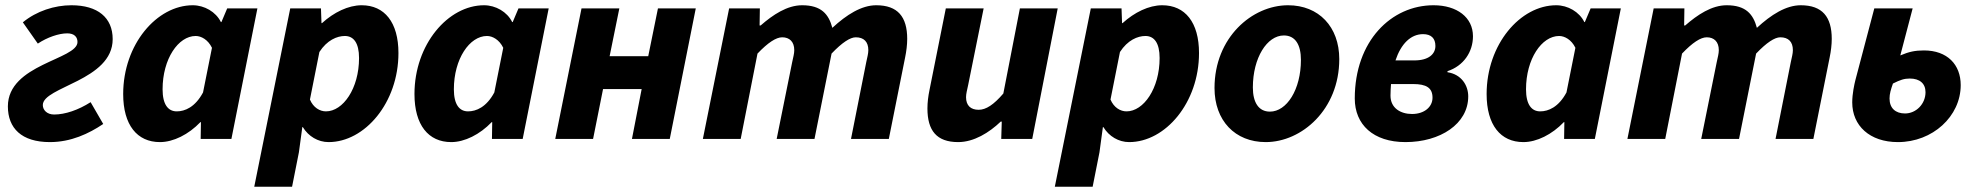

<svg xmlns="http://www.w3.org/2000/svg" viewBox="-20 -529 7526 731"><path d="M170 12C250 12 318 -20 373 -57L325 -140C278 -110 228 -93 186 -93C159 -93 143 -110 143 -129C143 -199 409 -222 409 -380C409 -462 352 -509 252 -509C188 -509 119 -487 67 -444L124 -363C160 -387 204 -402 236 -402C263 -402 275 -388 275 -369C275 -302 10 -285 10 -124C10 -41 62 12 170 12Z M589 12C640 12 698 -17 743 -64H745L744 0H861L960 -497H845L823 -445H821C802 -484 758 -509 714 -509C577 -509 449 -360 449 -171C449 -53 502 12 589 12ZM653 -105C620 -105 599 -131 599 -189C599 -305 659 -392 725 -392C746 -392 772 -378 787 -347L753 -177C723 -121 684 -105 653 -105Z M948 182H1092L1118 51L1131 -45H1133C1154 -10 1191 12 1231 12C1369 12 1497 -138 1497 -327C1497 -444 1444 -509 1357 -509C1306 -509 1251 -482 1206 -441H1204L1202 -497H1085ZM1221 -105C1198 -105 1173 -119 1160 -150L1196 -331C1225 -376 1263 -392 1293 -392C1326 -392 1347 -366 1347 -308C1347 -192 1286 -105 1221 -105Z M1698 12C1749 12 1807 -17 1852 -64H1854L1853 0H1970L2069 -497H1954L1932 -445H1930C1911 -484 1867 -509 1823 -509C1686 -509 1558 -360 1558 -171C1558 -53 1611 12 1698 12ZM1762 -105C1729 -105 1708 -131 1708 -189C1708 -305 1768 -392 1834 -392C1855 -392 1881 -378 1896 -347L1862 -177C1832 -121 1793 -105 1762 -105Z M2094 0H2238L2276 -190H2423L2386 0H2530L2629 -497H2485L2448 -315H2301L2338 -497H2194Z M2656 0H2800L2864 -325C2904 -367 2935 -387 2958 -387C2986 -387 3004 -370 3004 -338C3004 -325 3000 -311 2996 -292L2937 0H3081L3146 -325C3186 -367 3217 -387 3238 -387C3269 -387 3286 -370 3286 -338C3286 -325 3282 -311 3278 -292L3220 0H3364L3426 -310C3431 -334 3434 -359 3434 -381C3434 -465 3398 -509 3316 -509C3260 -509 3203 -473 3149 -423C3135 -475 3107 -509 3034 -509C2977 -509 2923 -473 2876 -432H2872L2873 -497H2756Z M3628 12C3688 12 3746 -24 3790 -66H3794L3792 0H3910L4007 -497H3863L3800 -173C3763 -130 3734 -111 3706 -111C3676 -111 3658 -127 3658 -159C3658 -172 3662 -186 3666 -205L3725 -497H3581L3519 -187C3514 -163 3511 -139 3511 -116C3511 -32 3546 12 3628 12Z M3996 182H4140L4166 51L4179 -45H4181C4202 -10 4239 12 4279 12C4417 12 4545 -138 4545 -327C4545 -444 4492 -509 4405 -509C4354 -509 4299 -482 4254 -441H4252L4250 -497H4133ZM4269 -105C4246 -105 4221 -119 4208 -150L4244 -331C4273 -376 4311 -392 4341 -392C4374 -392 4395 -366 4395 -308C4395 -192 4334 -105 4269 -105Z M4799 12C4936 12 5079 -112 5079 -304C5079 -427 5001 -509 4884 -509C4747 -509 4604 -386 4604 -194C4604 -70 4682 12 4799 12ZM4815 -104C4772 -104 4750 -139 4750 -196C4750 -309 4804 -394 4868 -394C4912 -394 4933 -358 4933 -301C4933 -188 4879 -104 4815 -104Z M5331 12C5463 12 5570 -57 5570 -162C5570 -204 5544 -246 5491 -254V-258C5552 -278 5588 -331 5588 -391C5588 -463 5527 -509 5438 -509C5277 -509 5138 -373 5138 -154C5138 -55 5208 12 5331 12ZM5356 -95C5313 -95 5274 -117 5274 -165C5274 -180 5275 -195 5276 -209H5360C5410 -209 5434 -195 5434 -157C5434 -122 5403 -95 5356 -95ZM5398 -399C5429 -399 5445 -383 5445 -354C5445 -323 5419 -299 5365 -299H5293C5314 -362 5351 -399 5398 -399Z M5780 12C5831 12 5889 -17 5934 -64H5936L5935 0H6052L6151 -497H6036L6014 -445H6012C5993 -484 5949 -509 5905 -509C5768 -509 5640 -360 5640 -171C5640 -53 5693 12 5780 12ZM5844 -105C5811 -105 5790 -131 5790 -189C5790 -305 5850 -392 5916 -392C5937 -392 5963 -378 5978 -347L5944 -177C5914 -121 5875 -105 5844 -105Z M6176 0H6320L6384 -325C6424 -367 6455 -387 6478 -387C6506 -387 6524 -370 6524 -338C6524 -325 6520 -311 6516 -292L6457 0H6601L6666 -325C6706 -367 6737 -387 6758 -387C6789 -387 6806 -370 6806 -338C6806 -325 6802 -311 6798 -292L6740 0H6884L6946 -310C6951 -334 6954 -359 6954 -381C6954 -465 6918 -509 6836 -509C6780 -509 6723 -473 6669 -423C6655 -475 6627 -509 6554 -509C6497 -509 6443 -473 6396 -432H6392L6393 -497H6276Z M7206 12C7338 12 7445 -86 7445 -205C7445 -283 7394 -337 7305 -337C7271 -337 7248 -332 7215 -318L7262 -497H7116L7044 -224C7040 -208 7032 -172 7032 -139C7032 -51 7098 12 7206 12ZM7233 -97C7197 -97 7174 -117 7174 -154C7174 -172 7179 -188 7187 -211C7215 -225 7230 -230 7251 -230C7289 -230 7311 -211 7311 -178C7311 -133 7275 -97 7233 -97Z"/></svg>

Font: Source Sans Pro
Style: Bold Italic
Weight: 700
Italic angle: -11°
Designer: Paul D. Hunt
Foundry: Adobe Systems Incorporated
Version: Version 3.006;hotconv 1.0.111;makeotfexe 2.5.65597